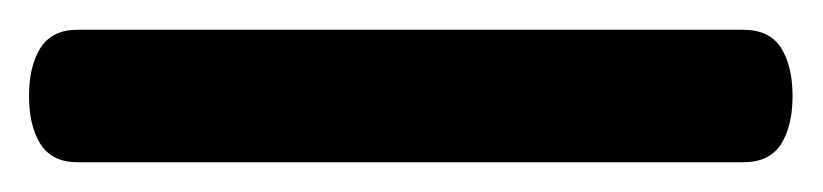

<svg xmlns="http://www.w3.org/2000/svg" viewBox="-22 54 553 129"><path d="M-2.5 118.5Q-2.5 98.5 5.2 86.2Q13 74 30 74H477.5Q495 74 502.8 86.2Q510.5 98.5 510.5 118.5Q510.5 138.5 502.8 150.8Q495 163 477.5 163H30Q13 163 5.2 150.8Q-2.5 138.5 -2.5 118.5Z"/></svg>

Font: Fraunces 9pt S100 SemiBold
Style: Regular
Weight: 600
Version: Version 1.000; ttfautohint (v1.8.3)